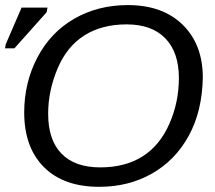

<svg xmlns="http://www.w3.org/2000/svg" viewBox="-24 -718 838 748"><path d="M474.1 -698.2Q609.4 -698.2 687.7 -621.6Q766.1 -544.9 766.1 -415.5Q763.7 -284.7 711.4 -189.2Q659.2 -93.8 568.4 -42Q477.5 9.8 362.3 9.8Q223.6 9.8 147 -67.1Q70.3 -144 70.3 -279.8Q70.3 -396.5 121.8 -494.4Q173.3 -592.3 265.6 -645.3Q357.9 -698.2 474.1 -698.2ZM469.7 -623Q372.1 -623 304 -579.6Q235.8 -536.1 199.7 -449.7Q163.6 -363.3 163.6 -274.9Q163.6 -172.9 215.6 -119.4Q267.6 -65.9 366.7 -65.9Q462.9 -65.9 530.5 -108.2Q598.1 -150.4 635.5 -234.9Q672.9 -319.3 672.9 -413.6Q672.9 -514.6 619.9 -568.8Q566.9 -623 469.7 -623ZM-4.4 -529.8 -1.5 -545.9 60.1 -688.5H161.1L157.7 -670.4L32.2 -529.8Z"/></svg>

Font: Liberation Sans
Style: Italic
Weight: 400
Italic angle: -12°
Designer: Steve Matteson
Foundry: Ascender Corporation
Version: Version 2.1.5